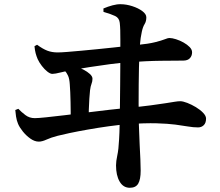

<svg xmlns="http://www.w3.org/2000/svg" viewBox="-20 -820 1040 906"><path d="M592.6 66.1Q561.5 66.1 544.5 36.7Q527.5 7.4 527.5 -39.6Q527.5 -59.1 533.5 -86.6Q539.6 -114 542 -163Q543.8 -190.7 544.6 -232.7Q545.5 -274.6 546 -323.3Q546.5 -371.9 547 -418.9Q547.5 -465.8 547.6 -503.8Q547.8 -541.8 547.8 -561.7Q547.8 -602.1 547.9 -629.9Q548 -657.8 547.4 -677.7Q546.8 -697.7 545.1 -712.2Q542.6 -735.2 523.4 -744.4Q504.2 -753.5 468.3 -764L468 -780Q489.4 -789.1 511 -794.9Q532.5 -800.7 550.2 -800.1Q576.2 -799.9 604.2 -790.9Q632.3 -781.9 651.4 -767.7Q670.5 -753.5 670.5 -738.4Q670.5 -719.1 662.4 -706.4Q654.3 -693.7 649.3 -670.7Q642.6 -639.7 640.7 -612.4Q638.8 -585.1 637.6 -558.4Q636.6 -534.5 635.7 -499.5Q634.8 -464.4 634.5 -421Q634.1 -377.6 634.1 -329.5Q634.1 -281.4 635.3 -232.8Q636.6 -184.2 639 -137.7Q641 -99.2 642.4 -68.6Q643.8 -38 643.8 -14.7Q643.8 26.8 632.2 46.5Q620.6 66.1 592.6 66.1ZM313.6 -247.7Q313.6 -268 313.6 -291.6Q313.6 -315.2 312.9 -339.2Q312.2 -363.2 311.5 -384.6Q310.7 -406.1 309.3 -421.4Q307.8 -447.8 301.2 -462.5Q294.6 -477.2 286 -485.3Q277.4 -493.4 269.6 -498.5L272.6 -510.3Q291.3 -511.5 308.6 -510.1Q325.9 -508.8 345.4 -503Q358.8 -499.3 375.4 -490.6Q391.9 -481.9 404.2 -470.8Q416.4 -459.6 416.4 -448.5Q416.4 -435.9 411.9 -424.7Q407.4 -413.5 404.9 -394Q403.2 -378.9 401.6 -354.4Q400 -329.9 399.1 -302.4Q398.2 -274.9 398.2 -249.9ZM163.1 -151.7Q143.5 -151.7 123.4 -165.9Q103.2 -180.2 87.5 -199.9Q71.8 -219.6 65.1 -235.9Q58.6 -251.1 55.6 -270.8Q52.6 -290.6 52.1 -300.8L66.5 -306.6Q80.5 -291.7 99.7 -277.1Q118.8 -262.5 144.1 -262.5Q159.4 -262.5 197 -266.4Q234.7 -270.2 285.8 -276.4Q336.9 -282.7 391.8 -289.4Q446.6 -296.1 496.9 -302Q547.1 -307.9 582.3 -311.1Q648.4 -317.1 691.9 -323Q735.4 -328.8 762.4 -333.1Q789.4 -337.4 804.9 -339.9Q820.4 -342.4 830 -342.4Q843.4 -342.4 863.7 -334.5Q884 -326.6 904.5 -314.3Q925 -301.9 938.6 -287.6Q952.3 -273.2 952.3 -260.6Q952.3 -239.8 941.5 -229.3Q930.8 -218.8 914.5 -218.8Q892 -218.8 867.4 -223.1Q842.7 -227.4 807.6 -232Q772.4 -236.6 718.6 -238.2Q664.7 -239.8 583.3 -234.1Q543.3 -231.1 493.4 -224.2Q443.5 -217.3 395.1 -208.7Q346.6 -200.2 308.3 -192.1Q269.9 -184 252.1 -179.2Q220.2 -170.9 199.4 -161.3Q178.6 -151.7 163.1 -151.7ZM226.9 -471.3Q217.4 -471.3 203.6 -482Q189.9 -492.7 177.6 -508.8Q165.3 -524.8 157.8 -540.9Q151.9 -554.7 148.1 -569Q144.4 -583.3 142.7 -602L155 -608.8Q182.4 -588.7 204 -580.6Q225.6 -572.6 251.6 -572.6Q267.6 -572.6 296.6 -574.9Q325.6 -577.2 362.6 -580.6Q399.5 -584 439 -587.9Q478.5 -591.8 515.4 -595.8Q552.3 -599.9 581.7 -603.1Q611 -606.4 626.3 -607.7Q681.1 -613.1 711.8 -620.9Q742.5 -628.6 757.6 -634.7Q772.6 -640.7 778.6 -640.7Q792.2 -640.7 810.5 -634.9Q828.8 -629.1 846.2 -619.4Q863.6 -609.6 875 -597.9Q886.4 -586.1 886.4 -573.2Q886.4 -556.6 876.2 -545.5Q865.9 -534.4 845.9 -534.1Q829.9 -533.8 802.7 -533.7Q775.5 -533.5 740.8 -533.2Q706 -532.9 666.9 -531Q627.8 -529.1 588.2 -526.3Q547.3 -523.6 498.2 -517.1Q449 -510.7 403.4 -503.5Q357.9 -496.3 325.2 -490.6Q296 -485.6 267.7 -478.5Q239.4 -471.3 226.9 -471.3Z"/></svg>

Font: Noto Serif SC ExtraLight
Style: Regular
Weight: 200
Designer: Ryoko NISHIZUKA 西塚涼子 (kana & ideographs); Frank Grießhammer (Latin, Greek & Cyrillic); Wenlong ZHANG 张文龙 (bopomofo); San
Foundry: Adobe
Version: Version 2.002-H1;hotconv 1.1.0;makeotfexe 2.6.0